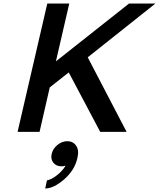

<svg xmlns="http://www.w3.org/2000/svg" viewBox="-20 -750 904 1092"><path d="M80 0 249 -730H374L298 -401L714 -730H864L479 -424L700 0H550L371 -338L263 -253L205 0ZM363 53Q395 53 413 78.5Q431 104 420 150Q404 219 344.5 270.5Q285 322 237 322L247 276Q274 271 306 245Q338 219 353 192Q342 196 330 196Q300 196 283.5 175.5Q267 155 274 125Q281 95 307 74Q333 53 363 53Z"/></svg>

Font: Miedinger
Style: Bold-Italic
Weight: 700
Italic angle: -13°
Version: Version 001.000